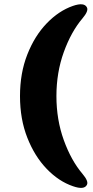

<svg xmlns="http://www.w3.org/2000/svg" viewBox="-20 -761 442 912"><path d="M75 -304.5Q75 -414 109.8 -502.2Q144.5 -590.5 201.8 -650Q259 -709.5 326.5 -733Q380.5 -751.5 393 -725.5Q401.5 -709 372 -674Q318 -610.5 283 -513.5Q248 -416.5 248 -304.5Q248 -192.5 283 -95.5Q318 1.5 372 65Q401.5 100 393 116.5Q380.5 142.5 326.5 123.5Q259 100.5 201.8 41Q144.5 -18.5 109.8 -106.8Q75 -195 75 -304.5Z"/></svg>

Font: Fraunces 9pt Soft Black
Style: Regular
Weight: 900
Version: Version 1.000;[b76b70a41]